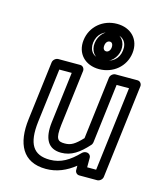

<svg xmlns="http://www.w3.org/2000/svg" viewBox="-119 -849 805 971"><g transform="rotate(15 284.0 -364.0)"><path d="M115 -183 150 -466H215L182 -198C172 -113 197 -62 267 -62C320 -62 360 -90 405 -140C409 -144 411 -150 412 -155L450 -466H515L461 -25H414V-75C414 -88 403 -97 392 -97H389C382 -97 374 -93 369 -88C322 -40 279 -13 221 -13C134 -13 101 -65 115 -183ZM65 -183C49 -53 91 37 214 37C271 37 320 15 364 -20V3C364 14 373 25 386 25H480C491 25 506 15 508 0L568 -491C569 -502 561 -516 546 -516H431C420 -516 405 -506 403 -491L363 -164C325 -124 305 -112 273 -112C237 -112 223 -121 232 -198L268 -491C269 -502 261 -516 246 -516H131C120 -516 105 -506 103 -491ZM349 -570C300 -570 275 -598 280 -642C286 -687 318 -715 367 -715C416 -715 442 -687 436 -642C431 -598 398 -570 349 -570ZM343 -520C416 -520 477 -570 486 -642C495 -715 446 -765 373 -765C300 -765 239 -715 230 -642C221 -570 270 -520 343 -520ZM348 -566C388 -566 422 -601 427 -642C432 -684 407 -719 367 -719C326 -719 293 -684 288 -642C283 -601 307 -566 348 -566ZM355 -616C346 -616 336 -623 338 -642C340 -662 352 -669 361 -669C369 -669 379 -662 377 -642C375 -623 363 -616 355 -616Z"/></g></svg>

Font: Falling Sky
Style: OuObl
Weight: 400
Designer: Paul D. Hunt
Foundry: Adobe Systems Incorporated
Version: Version 1.02